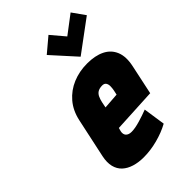

<svg xmlns="http://www.w3.org/2000/svg" viewBox="-224 -839 945 945"><g transform="rotate(-45 249.0 -366.5)"><path d="M498 -680 451 -746 356 -674 296 -745 220 -681 332 -557ZM212 -158 217 -176 447 -188 480 -343Q492 -399 476.5 -436.5Q461 -474 423.5 -492.5Q386 -511 331 -511Q276 -511 229.5 -491.5Q183 -472 150.5 -434Q118 -396 106 -340L62 -135Q54 -97 61 -69Q68 -41 87.5 -23Q107 -5 136.5 4Q166 13 202 13Q249 13 298.5 0Q348 -13 388 -35L371 -150Q343 -139 307.5 -128.5Q272 -118 248 -118Q237 -118 229.5 -121Q222 -124 217.5 -129Q213 -134 211.5 -141.5Q210 -149 212 -158ZM330 -323 325 -300 242 -294 248 -324Q252 -342 258 -354.5Q264 -367 274.5 -374Q285 -381 303 -382Q320 -383 326.5 -374Q333 -365 333 -351.5Q333 -338 330 -323Z"/></g></svg>

Font: Advent Pro ExtraBold
Style: Italic
Weight: 800
Italic angle: -12°
Version: Version 3.000